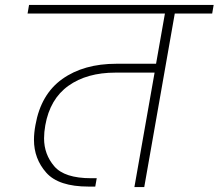

<svg xmlns="http://www.w3.org/2000/svg" viewBox="-20 -760 888 780"><path d="M842 -705H690L566 0H526L608 -465H449Q333 -465 258 -411.5Q183 -358 164 -251Q159 -223 159 -198Q159 -133 200.5 -84.5Q242 -36 350 -36H373L367 -2H340Q218 -2 168 -58.5Q118 -115 118 -192Q118 -220 124 -252Q146 -377 233 -439Q320 -501 453 -501H614L650 -705H92L98 -740H848Z"/></svg>

Font: Fz Poppins ExtLt
Style: Italic
Weight: 200
Italic angle: -10°
Designer: Ninad Kale (Devanagari), Jonny Pinhorn (Latin)
Foundry: Indian Type Foundry
Version: Vit hóa bi Vntype.Com & FontZin.Com